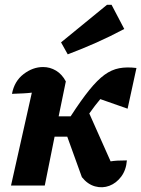

<svg xmlns="http://www.w3.org/2000/svg" viewBox="-20 -775 591 802"><path d="M26 0 113 -388Q97 -386 77.5 -385Q58 -384 30 -383Q40 -436 78.5 -465.5Q117 -495 160 -495Q189 -495 214 -480Q239 -465 255 -435L225 -289H275Q319 -357 353 -399Q387 -441 416.5 -462.5Q446 -484 478 -490Q510 -496 550 -491L513 -321L399 -361Q377 -335 353 -301L442 -101Q454 -103 470 -104Q486 -105 510 -105Q507 -65 486.5 -37.5Q466 -10 437 1Q408 12 377 3.5Q346 -5 322 -35L261 -204H208L167 0ZM263 -548 235 -598 427 -755H446L499 -654Q441 -623 382.5 -597Q324 -571 263 -548Z"/></svg>

Font: Piazzolla
Style: Bold Italic
Weight: 700
Italic angle: -11.3°
Designer: Juan Pablo del Peral
Foundry: Huerta Tipografica
Version: Version 1.330